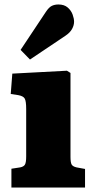

<svg xmlns="http://www.w3.org/2000/svg" viewBox="-20 -838 423 858"><path d="M31 0V-84L70 -90Q86 -93 91.5 -102.5Q97 -112 97 -139V-351Q97 -386 90.5 -397.5Q84 -409 61 -413L28 -418L35 -509L279 -522L295 -512V-138Q295 -112 300 -103Q305 -94 322 -90L360 -83V0ZM114 -572 72 -615 185 -785Q199 -806 212 -812Q225 -818 241 -818Q267 -818 282.5 -804.5Q298 -791 304.5 -773Q311 -755 311 -741Q311 -725 302 -708.5Q293 -692 272 -678Z"/></svg>

Font: Literata ExtraBold
Style: Regular
Weight: 800
Designer: Latin by Veronika Burian and Jose Scaglione. Greek by Irene Vlachou. Cyrillic by Vera Evstafieva.
Foundry: TypeTogether
Version: Version 3.103;gftools[0.9.29]